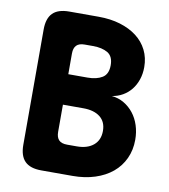

<svg xmlns="http://www.w3.org/2000/svg" viewBox="-82 -800 764 869"><g transform="rotate(10 300.0 -365.0)"><path d="M166 -730H301Q356 -730 400.5 -716.5Q445 -703 477 -678.5Q509 -654 526.5 -619Q544 -584 544 -541Q544 -510 535 -483.5Q526 -457 510 -437Q494 -417 471.5 -404Q449 -391 422 -387Q453 -384 478.5 -369Q504 -354 522.5 -330.5Q541 -307 551 -276Q561 -245 561 -210Q561 -163 543 -124Q525 -85 492 -57.5Q459 -30 412.5 -15Q366 0 310 0H166Q115 0 90.5 -24.5Q66 -49 66 -100V-630Q66 -681 90.5 -705.5Q115 -730 166 -730ZM211 -310V-185Q211 -160 223 -147.5Q235 -135 261 -135H305Q354 -135 382 -158.5Q410 -182 410 -224Q410 -266 382 -288Q354 -310 305 -310ZM211 -450H299Q341 -450 367 -466Q393 -482 393 -523Q393 -564 367 -579.5Q341 -595 299 -595H261Q235 -595 223 -582.5Q211 -570 211 -545Z"/></g></svg>

Font: Maple Mono ExtraBold
Style: Regular
Weight: 800
Monospace: yes
Designer: subframe7536
Version: Version 7.000